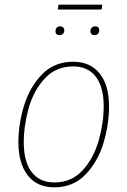

<svg xmlns="http://www.w3.org/2000/svg" viewBox="-20 -794 546 824"><path d="M59 -184Q59 -262 83.5 -341.5Q108 -421 160.5 -475Q213 -529 294 -529Q367 -529 407.5 -479Q448 -429 448 -337Q448 -260 424 -180Q400 -100 347 -45Q294 10 213 10Q139 10 99 -41.5Q59 -93 59 -184ZM425 -338Q425 -421 391 -465Q357 -509 294 -509Q220 -509 172 -457Q124 -405 103 -329.5Q82 -254 82 -183Q82 -100 116 -55.5Q150 -11 213 -11Q287 -11 334.5 -63Q382 -115 403.5 -190.5Q425 -266 425 -338ZM218 -660Q218 -669 223.5 -675Q229 -681 239 -681Q246 -681 251 -676.5Q256 -672 256 -664Q256 -655 250 -649Q244 -643 235 -643Q227 -643 222.5 -647.5Q218 -652 218 -660ZM368 -660Q368 -669 373.5 -675Q379 -681 389 -681Q397 -681 401.5 -676.5Q406 -672 406 -664Q406 -655 400.5 -649Q395 -643 386 -643Q378 -643 373 -647.5Q368 -652 368 -660ZM416 -753H228L231 -774H419Z"/></svg>

Font: Fira Sans Condensed Thin
Style: Italic
Weight: 250
Width: 3
Italic angle: -8°
Designer: Carrois Corporate & Edenspiekermann AG
Foundry: Carrois Corporate GbR & Edenspiekermann AG
Version: Version 4.203